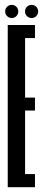

<svg xmlns="http://www.w3.org/2000/svg" viewBox="-20 -779 179 799"><path d="M12.2 0V-675H125.6V-620.5H84.4V-372.8H125.6V-319.1H84.4V-54.5H125.6V0ZM28.9 -704Q17.5 -704 9.5 -712Q1.4 -720.1 1.4 -731.4Q1.4 -742.8 9.5 -750.8Q17.5 -758.7 28.9 -758.7Q40.2 -758.7 48.2 -750.8Q56.1 -742.8 56.1 -731.4Q56.1 -720.1 48.2 -712Q40.2 -704 28.9 -704ZM111.6 -704Q100.2 -704 92.2 -712Q84.1 -720.1 84.1 -731.4Q84.1 -742.8 92.2 -750.8Q100.2 -758.7 111.6 -758.7Q122.9 -758.7 130.9 -750.8Q138.8 -742.8 138.8 -731.4Q138.8 -720.1 130.9 -712Q122.9 -704 111.6 -704Z"/></svg>

Font: Anybody UltraCondensed Thin
Style: Regular
Weight: 100
Width: 1
Designer: Tyler Finck
Foundry: Etcetera Type Company
Version: Version 1.110